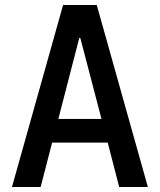

<svg xmlns="http://www.w3.org/2000/svg" viewBox="-20 -750 640 770"><path d="M28 0 233 -730H368L573 0H458L412 -178H189L143 0ZM214 -273H387L302 -598H298Z"/></svg>

Font: M PLUS Code Latin 60 Medium
Style: Regular
Weight: 500
Width: 7
Monospace: yes
Designer: Coji Morishita
Foundry: UNDERFOREST DESIGN
Version: Version 1.005; ttfautohint (v1.8.3)